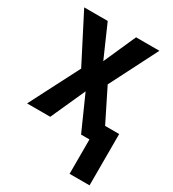

<svg xmlns="http://www.w3.org/2000/svg" viewBox="-179 -642 840 933"><g transform="rotate(30 241.0 -175.0)"><path d="M359 193V0H312L226 -193L139 0H9L152 -278L16 -543H148L227 -363L307 -543H438L302 -276L392 -95H471V193Z"/></g></svg>

Font: Avrile Sans Condensed SemiBold
Style: Regular
Weight: 600
Width: 3
Designer: Monotype Design Team
Foundry: Monotype Imaging Inc.
Version: Version 2.001;September 10, 2019;FontCreator 11.5.0.2425 64-